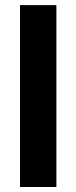

<svg xmlns="http://www.w3.org/2000/svg" viewBox="-20 -748 306 768"><path d="M205.6 -727.5V0H60.1V-727.5Z"/></svg>

Font: Inter 18pt
Style: Bold
Weight: 700
Designer: Rasmus Andersson
Foundry: rsms
Version: Version 4.001;git-66647c0bb